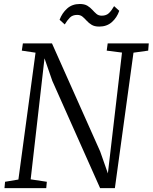

<svg xmlns="http://www.w3.org/2000/svg" viewBox="-20 -966 784 986"><path d="M3 0 6 -32.5 74.5 -44 162.5 -695.5 92 -706 97.5 -743H247L494.5 -188L534 -75.5L606.5 -696L528 -706L533 -743H744L741 -706L665.5 -695.5L570 0H494L248.5 -551L208.5 -666.5L137.5 -45L220.5 -32.5L217.5 0ZM489.5 -829.5Q465.5 -829.5 450.8 -838.5Q436 -847.5 425.5 -859.2Q415 -871 404 -880.2Q393 -889.5 376.5 -889.5Q352.5 -889.5 338.8 -875.5Q325 -861.5 312.5 -840.5L286 -864.5Q298.5 -898.5 324.5 -922Q350.5 -945.5 389.5 -945.5Q414 -945.5 428.8 -936.5Q443.5 -927.5 454 -915.8Q464.5 -904 475.2 -894.8Q486 -885.5 502.5 -885.5Q526 -885.5 539.8 -899Q553.5 -912.5 566 -934.5L592.5 -910.5Q580.5 -875.5 554.5 -852.5Q528.5 -829.5 489.5 -829.5Z"/></svg>

Font: Merriweather 36pt Light
Style: Italic
Weight: 300
Italic angle: -7.8°
Version: Version 2.101